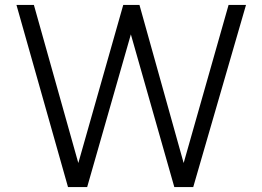

<svg xmlns="http://www.w3.org/2000/svg" viewBox="-20 -762 1067 782"><path d="M982 -742H911L728 -98L548 -742H482L299 -98L118 -742H47L257 0H335L513 -622L690 0H767Z"/></svg>

Font: 18Franklin Light
Style: Regular
Weight: 300
Designer: Pablo Impallari, Rodrigo Fuenzalida (Modified by Dan O. Williams)
Version: Version 0.025;PS 000.025;hotconv 1.0.88;makeotf.lib2.5.64775